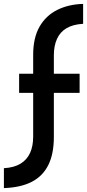

<svg xmlns="http://www.w3.org/2000/svg" viewBox="-73 -797 446 984"><path d="M97 -516Q97 -603 129.5 -660Q162 -717 220 -746Q278 -775 353 -777V-675Q301 -672 268 -652.5Q235 -633 219 -597.5Q203 -562 203 -514V-419H335V-321H203V-95Q203 -8 174.5 49Q146 106 89.5 135Q33 164 -53 167V65Q-1 62 32 42Q65 22 81 -13Q97 -48 97 -97V-321H25V-419H97Z"/></svg>

Font: Josefin Sans Thin Medium
Style: Regular
Weight: 500
Version: Version 2.000